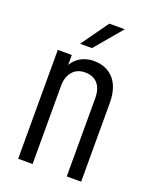

<svg xmlns="http://www.w3.org/2000/svg" viewBox="-134 -780 682 856"><g transform="rotate(20 207.5 -352.5)"><path d="M58.6 -516.6H125V-469.7Q139.6 -495.1 167 -510.7Q195.3 -525.4 226.6 -525.4Q288.1 -525.4 323.2 -485.4Q357.4 -445.3 357.4 -374V0H289.1V-371.1Q289.1 -416 267.6 -440.4Q246.1 -463.9 208 -463.9Q170.9 -463.9 149.4 -439.5Q127 -414.1 127 -371.1V0H58.6ZM234.4 -705.1H307.6L199.2 -576.2H142.6Z"/></g></svg>

Font: Dinish Condensed
Style: Regular
Weight: 400
Width: 3
Designer: Bert Driehuis
Foundry: Playbeing
Version: Version 3.006; git-39231f3c-release